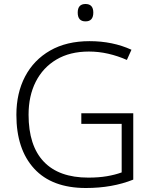

<svg xmlns="http://www.w3.org/2000/svg" viewBox="-20 -931 764 961"><path d="M387 -364H647V-32Q542 10 410 10Q240 10 151 -87Q62 -184 62 -356Q62 -465 105.5 -548Q149 -631 231 -678Q313 -725 428 -725Q544 -725 638 -682L615 -631Q570 -651 522 -662Q474 -673 425 -673Q330 -673 262.5 -633Q195 -593 159 -522Q123 -451 123 -357Q123 -202 199 -122Q275 -42 422 -42Q474 -42 515 -49Q556 -56 589 -68V-311H387ZM408 -911Q447 -911 447 -868Q447 -824 408 -824Q369 -824 369 -868Q369 -911 408 -911Z"/></svg>

Font: Noto Sans Light
Style: Regular
Weight: 300
Designer: Monotype Design Team
Foundry: Monotype Imaging Inc.
Version: Version 2.007